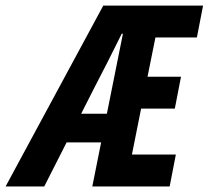

<svg xmlns="http://www.w3.org/2000/svg" viewBox="-85 -672 752 692"><path d="M-64.8 0 287.2 -651.8H646.9L624.6 -536.9H475.2L446.7 -395.5H567.4L545.1 -280.7H423.6L390.5 -115H548.8L526.5 0H247.7L358 -550.4H353.7Q329 -500.7 305 -452.9Q280.9 -405.1 257.4 -360.4L74.5 0ZM98.7 -158.8 119.5 -262.2H353L332.4 -158.8Z"/></svg>

Font: SourceCodeVF
Style: Italic
Weight: 200
Italic angle: -11°
Monospace: yes
Designer: Paul D. Hunt, Teo Tuominen
Foundry: Adobe
Version: Version 1.026;hotconv 1.1.0;makeotfexe 2.6.0